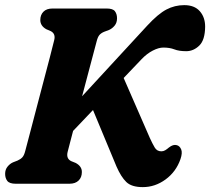

<svg xmlns="http://www.w3.org/2000/svg" viewBox="-20 -734 840 767"><path d="M250 -126.5Q244 -100.5 264 -90.5L282.5 -83Q307.5 -69.5 307 -46.5Q307 -25.5 294 -12.8Q281 0 257.5 0H43Q18 0 9.2 -11.2Q0.5 -22.5 0.5 -39.5Q0.5 -56.5 10 -68.2Q19.5 -80 32 -85.5L50 -92.5Q62.5 -98 69.5 -105.8Q76.5 -113.5 81 -131.5Q88 -158 99.8 -202.8Q111.5 -247.5 125.5 -301Q139.5 -354.5 153.5 -407.5Q167.5 -460.5 179 -504.5Q190.5 -548.5 196.5 -573.5Q203 -599 183 -609.5L164.5 -617.5Q141 -631 141 -654Q141 -674.5 153.5 -687.2Q166 -700 190 -700H406Q431 -700 439.2 -689Q447.5 -678 447.5 -661Q447.5 -643.5 438.2 -632Q429 -620.5 416 -614.5L396 -607Q384 -602 377.2 -594.2Q370.5 -586.5 366 -568.5Q357.5 -536.5 341.5 -476.2Q325.5 -416 308 -349.5L568.5 -632Q611.5 -678.5 644.8 -696Q678 -713.5 716 -713.5Q757 -713.5 778.2 -689.2Q799.5 -665 799.5 -627.5Q799 -574 776 -551.8Q753 -529.5 724 -529.5Q695 -529.5 676.5 -536.8Q658 -544 632.5 -544Q614 -544 590.5 -532Q567 -520 545.5 -497.5L474 -422.5L578.5 -183Q589 -160 598 -144.8Q607 -129.5 624.5 -129.5Q633 -129.5 640 -133.8Q647 -138 654.5 -144.5Q672 -158.5 686.5 -154Q698 -151 703.8 -137.2Q709.5 -123.5 701 -98.5Q683.5 -48 641.5 -17.2Q599.5 13.5 550.5 13.5Q505.5 13.5 484.5 -7Q463.5 -27.5 445.5 -68.5L351.5 -294.5L272 -211Q265 -185 259.5 -163.2Q254 -141.5 250 -126.5Z"/></svg>

Font: Fraunces 144pt S100
Style: Bold Italic
Weight: 700
Italic angle: -16°
Version: Version 1.000; ttfautohint (v1.8.3)